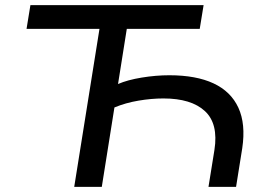

<svg xmlns="http://www.w3.org/2000/svg" viewBox="-20 -725 1041 745"><path d="M268 0 366 -613H83L98 -705H770L755 -613H472L438 -399Q475 -415 530 -424Q585 -433 637 -433Q741 -433 808.5 -401.5Q876 -370 905 -307Q934 -244 920 -150L896 0H789L812 -143Q828 -245 775 -294Q722 -343 614 -343Q568 -343 517.5 -334.5Q467 -326 424 -308L375 0Z"/></svg>

Font: Nunito Sans 7pt SemiExpanded Medium
Style: Italic
Weight: 500
Width: 6
Italic angle: -9°
Designer: Vernon Adams
Foundry: Vernon Adams
Version: Version 3.101;gftools[0.9.27]